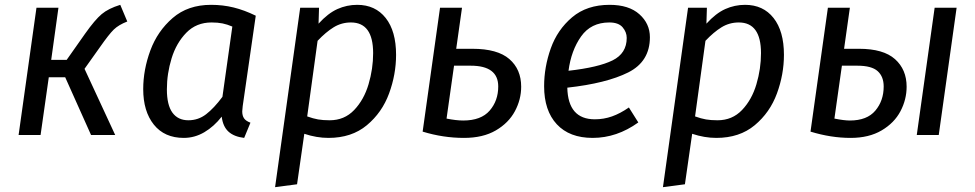

<svg xmlns="http://www.w3.org/2000/svg" viewBox="-20 -559 4038 795"><path d="M507 -470Q471 -456 451 -436.5Q431 -417 394 -364L330 -274L457 0H357L250 -239H182L148 0H57L131 -527H222L192 -311H256L332 -419Q373 -477 401 -500.5Q429 -524 478 -539Z M1039 -494 985 -120Q983 -104 983 -98Q983 -80 990.5 -69Q998 -58 1017 -51L991 12Q949 7 926 -14Q903 -35 898 -76Q866 -35 826 -11.5Q786 12 741 12Q661 12 617 -43Q573 -98 573 -190Q573 -270 602.5 -350Q632 -430 695 -484.5Q758 -539 854 -539Q903 -539 947.5 -528Q992 -517 1039 -494ZM671 -189Q671 -124 694 -92.5Q717 -61 760 -61Q801 -61 833.5 -86Q866 -111 901 -158L942 -449Q921 -458 901.5 -462Q882 -466 856 -466Q793 -466 751.5 -423.5Q710 -381 690.5 -317.5Q671 -254 671 -189Z M1223 -527H1301L1299 -461Q1338 -504 1377 -521.5Q1416 -539 1459 -539Q1534 -539 1577 -484.5Q1620 -430 1620 -332Q1620 -251 1591 -172Q1562 -93 1499 -40.5Q1436 12 1340 12Q1291 12 1240 -5L1210 204L1119 216ZM1525 -339Q1525 -466 1433 -466Q1394 -466 1361.5 -446Q1329 -426 1295 -390L1252 -77Q1277 -68 1297 -64.5Q1317 -61 1345 -61Q1406 -61 1446.5 -103.5Q1487 -146 1506 -210Q1525 -274 1525 -339Z M2138 -200Q2138 -147 2112 -98.5Q2086 -50 2033 -19Q1980 12 1901 12Q1815 12 1730 -14L1802 -527H1893L1869 -357H1936Q2040 -357 2089 -314.5Q2138 -272 2138 -200ZM2043 -201Q2043 -287 1929 -287H1860L1829 -68Q1869 -60 1898 -60Q1972 -60 2007.5 -101Q2043 -142 2043 -201Z M2329 -196Q2332 -65 2443 -65Q2480 -65 2514 -77Q2548 -89 2584 -114L2623 -52Q2534 12 2434 12Q2338 12 2285.5 -44.5Q2233 -101 2233 -202Q2233 -281 2260.5 -358.5Q2288 -436 2349 -487.5Q2410 -539 2504 -539Q2584 -539 2627.5 -500Q2671 -461 2671 -405Q2671 -304 2581 -259Q2491 -214 2329 -196ZM2575 -402Q2575 -426 2558 -446Q2541 -466 2503 -466Q2427 -466 2386 -408Q2345 -350 2334 -266Q2458 -280 2516.5 -309Q2575 -338 2575 -402Z M2829 -527H2907L2905 -461Q2944 -504 2983 -521.5Q3022 -539 3065 -539Q3140 -539 3183 -484.5Q3226 -430 3226 -332Q3226 -251 3197 -172Q3168 -93 3105 -40.5Q3042 12 2946 12Q2897 12 2846 -5L2816 204L2725 216ZM3131 -339Q3131 -466 3039 -466Q3000 -466 2967.5 -446Q2935 -426 2901 -390L2858 -77Q2883 -68 2903 -64.5Q2923 -61 2951 -61Q3012 -61 3052.5 -103.5Q3093 -146 3112 -210Q3131 -274 3131 -339Z M3734 -200Q3734 -147 3708.5 -98.5Q3683 -50 3630.5 -19Q3578 12 3502 12Q3421 12 3336 -14L3408 -527H3499L3475 -357H3537Q3638 -357 3686 -314Q3734 -271 3734 -200ZM3941 -527 3867 0H3776L3850 -527ZM3639 -201Q3639 -242 3614 -264.5Q3589 -287 3530 -287H3466L3435 -68Q3475 -60 3499 -60Q3570 -60 3604.5 -101Q3639 -142 3639 -201Z"/></svg>

Font: Fira Sans
Style: Italic
Weight: 400
Italic angle: -8°
Designer: bBox Type GmbH & Carrois Corporate GbR & Edenspiekermann AG
Foundry: bBox Type GmbH & Carrois Corporate GbR & Edenspiekermann AG
Version: Version 4.301